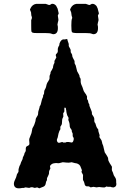

<svg xmlns="http://www.w3.org/2000/svg" viewBox="-20 -1012 729 1033"><path d="M170.9 -360.8Q171.9 -364.3 171.9 -369.1Q171.9 -374 177.7 -382.8Q183.6 -391.6 184.1 -394.5Q185.1 -397.5 185.1 -400.9Q185.1 -403.3 185.5 -408.2Q186 -413.1 189.5 -422.9Q192.9 -432.6 192.9 -435.1Q192.9 -438 193.4 -439.5Q193.8 -440.9 195.8 -442.9Q198.7 -445.8 202.1 -461.9Q205.6 -478 208.5 -483.9Q211.9 -490.2 211.9 -493.2V-498L216.8 -507.8Q216.8 -523.4 221.7 -530.8Q226.6 -538.1 228.5 -547.4Q231 -563.5 239.3 -574.2Q247.1 -585 246.6 -593.3Q246.1 -601.1 247.1 -605L251 -615.2Q252 -616.2 252 -619.1V-624Q259.3 -634.8 265.1 -647.9Q265.1 -653.8 268.1 -664.1L272.9 -673.8V-684.1L283.2 -703.1Q283.2 -705.1 280.8 -711.4Q278.3 -717.8 284.2 -723.1Q292.5 -730 291 -742.2Q289.6 -754.4 298.8 -768.1Q298.8 -778.8 304.7 -788.1Q310.5 -796.9 315.9 -798.8Q316.9 -800.8 328.1 -799.8Q340.3 -803.2 341.8 -800.8Q343.8 -797.9 343.8 -793.9Q343.8 -790 345.2 -790L350.1 -774.9Q350.1 -773.9 349.6 -768.6Q349.1 -763.2 355 -754.4Q360.8 -745.6 360.4 -739.7Q359.9 -733.9 360.4 -731.4Q361.3 -729 365.2 -723.1Q369.1 -717.3 368.7 -712.4Q368.2 -707.5 374 -697.3Q379.9 -687 380.9 -684.1Q381.8 -681.2 381.3 -677.7Q380.4 -669.4 387.2 -660.2Q393.1 -634.3 395 -628.9Q407.2 -607.4 407.7 -604.5Q408.2 -601.6 408.2 -597.2Q414.6 -590.8 414.1 -580.6Q413.1 -566.4 418.5 -554.7Q424.3 -543 426.8 -533.2Q429.7 -521 436.5 -512.7Q443.4 -504.9 448.2 -493.2Q448.2 -486.3 448.2 -479Q449.2 -478 450.7 -475.6Q452.1 -473.1 453.1 -471.7Q454.1 -469.7 454.6 -464.8Q455.1 -458 458 -454.6Q460.9 -450.7 460.9 -447.8V-442.9Q462.9 -438.5 465.8 -430.7Q468.8 -422.9 471.7 -416Q474.6 -409.2 474.6 -404.3Q474.1 -399.4 475.1 -397Q476.1 -394 481 -387.7Q488.3 -378.4 487.3 -366.7Q486.3 -355 493.2 -348.1Q494.1 -345.2 496.6 -336.9Q499 -328.6 502 -324.2L508.8 -314.9V-309.6Q508.8 -306.2 509.8 -304.2L516.1 -284.2Q516.1 -282.2 515.1 -278.3Q513.7 -273.4 520.5 -265.6Q527.3 -257.8 528.8 -247.6Q530.3 -237.3 532.7 -233.9Q535.2 -230 538.6 -212.9Q542 -195.8 543.5 -192.4Q544.9 -189 553.7 -176.8Q562.5 -164.6 562 -155.8Q562 -147 570.8 -133.3Q579.1 -119.1 581.1 -117.2Q583 -115.2 582 -107.4Q581.1 -99.6 582.5 -94.7Q584 -89.8 585.9 -86.9Q588.4 -83 589.8 -76.2Q591.3 -68.8 597.7 -60.1Q605 -50.3 605 -39.1V-30.8Q610.4 -9.8 592.8 -3.9H586.9Q581.1 -3.9 575.2 -6.8H560.1L553.2 -8.8L543.9 -3.9Q538.1 -2.9 526.4 -4.4Q514.6 -5.9 513.2 -5.9L499 -3.9L482.9 -6.8L467.8 -3.9L459 -8.8Q457 -9.8 450.2 -9.3Q443.4 -8.8 439.5 -12.7Q435.5 -16.6 434.1 -26.4Q432.1 -35.2 428.7 -39.6Q425.3 -43.9 426.3 -55.7Q426.8 -66.9 426.8 -70.8L418.9 -85.9Q418 -87.9 419.4 -91.3Q420.9 -94.7 420.9 -95.7Q420.9 -96.7 418.5 -102.1Q416 -106.9 415 -110.8Q410.2 -129.4 389.2 -133.8H385.7L365.2 -139.2Q363.3 -139.2 357.4 -137.7Q351.6 -136.2 338.9 -137.2L317.9 -139.2L296.9 -133.8H292.5L284.7 -134.8H280.8L272.9 -133.8Q264.6 -133.8 256.8 -127.9Q249 -122.1 249 -116.2L251 -106Q251 -104 248 -99.6Q243.2 -91.8 243.7 -84Q244.6 -75.7 238.3 -64.5Q231.9 -53.2 232.4 -49.3Q232.9 -44.9 232.9 -43.5L228 -34.2Q227.1 -31.2 226.6 -27.3Q224.6 -10.3 210.4 -6.3Q205.1 -4.9 199.2 -2Q193.4 1 190.9 1L180.2 -3.9L167 -1L152.8 -4.9Q145 -4.9 137.2 -1L117.2 -3.9L107.9 -1H100.1Q59.6 7.8 55.2 -17.6Q53.2 -28.8 60.1 -43Q68.4 -60.1 69.3 -66.9Q70.3 -74.2 74.2 -79.1Q80.6 -86.4 79.6 -93.8Q78.6 -101.1 85 -119.1Q89.8 -126 91.3 -132.8Q92.8 -139.2 97.7 -147.9Q103 -156.7 103 -165L109.9 -179.2Q110.8 -181.2 110.8 -183.1L111.8 -187Q111.8 -189 115.7 -193.8Q119.6 -198.7 118.7 -208.5Q117.7 -222.7 126.5 -226.1Q134.8 -229.5 137.2 -233.4Q139.2 -237.8 137.7 -249Q136.2 -260.3 137.7 -265.6Q139.2 -271 144.5 -283.7Q149.9 -296.4 149.9 -298.8L153.8 -318.8Q153.8 -321.3 155.8 -324.2Q157.7 -327.1 160.6 -333Q164.1 -338.9 167 -348.6ZM329.1 -433.1Q326.2 -433.1 326.2 -429.2V-412.1Q325.7 -411.6 319.8 -401.9L320.8 -384.8Q320.8 -383.8 319.3 -381.3Q317.9 -378.9 315.9 -374Q314 -369.1 314 -360.4Q314 -351.6 313 -346.2Q312 -340.8 309.1 -336.9Q306.2 -333 305.2 -331.1Q304.2 -329.1 304.7 -323.7Q305.2 -318.4 304.2 -314.9L299.8 -308.1Q293.9 -293 292.5 -282.2Q291 -271.5 287.6 -265.1Q284.2 -258.3 288.1 -250Q292 -242.2 300.8 -244.1Q309.6 -246.1 310.5 -247.1Q312 -248 314.5 -248Q316.9 -248 319.8 -245.1H332L338.9 -248H349.1L366.2 -245.1Q372.1 -246.1 375 -255.4Q377.9 -264.6 376.5 -268.6Q375 -272.5 374.5 -273.4Q374 -274.9 372.6 -276.4Q371.1 -277.8 371.1 -282.2V-293Q366.2 -302.7 366.2 -304.7V-309.1Q366.2 -313 361.3 -318.8Q356.4 -324.7 355.5 -330.6Q355 -336.4 354.5 -342.8Q354 -349.1 351.6 -356Q349.1 -362.3 348.1 -365.2Q347.2 -368.2 348.1 -371.6Q349.1 -375 349.1 -377Q349.1 -378.9 341.8 -391.1Q336.9 -407.2 336.9 -412.6Q336.9 -418 335 -423.8Q335 -433.1 329.1 -433.1ZM227.1 -834H183.6Q158.7 -834 154.8 -836.4Q150.9 -838.9 149.4 -841.3Q147.9 -843.8 147.9 -873V-903.8Q147.9 -905.3 149.9 -909.2Q153.3 -915.5 150.9 -921.9Q147.9 -927.7 147.9 -936Q147.9 -943.8 147 -945.8L141.1 -960Q141.1 -960.9 145 -969.2Q154.8 -988.3 174.8 -991.2Q200.2 -991.2 226.1 -991.2L244.1 -984.9Q249.5 -984.9 257.8 -991.2Q271 -993.7 282.2 -981Q283.2 -979 284.2 -976.6Q285.2 -974.1 288.1 -969.2Q291 -963.9 291 -960.9L295.9 -939.9L291 -928.2Q291 -924.8 293 -915Q294.9 -905.3 293.9 -901.4Q293 -897.5 291 -890.1Q289.1 -883.3 289.1 -878.9L291 -871.1Q294.9 -831.1 270 -828.1Q264.6 -827.1 256.8 -830.6Q249 -834 227.1 -834ZM473.1 -830.6Q465.8 -834 443.4 -834H399.4Q370.1 -834 367.2 -839.4Q363.8 -844.7 363.8 -875Q364.3 -905.3 366.2 -909.2Q370.1 -915.5 367.2 -921.9Q364.7 -927.7 364.3 -935.5Q363.8 -943.8 362.8 -945.8L356.9 -960Q356.9 -960.9 360.8 -969.2Q371.1 -988.3 391.1 -991.2Q416.5 -991.2 441.9 -991.2L460 -984.9Q463.4 -984.9 474.1 -991.2Q486.8 -993.2 498 -981Q500.5 -978.5 501 -976.1Q501.5 -973.1 504.4 -968.8Q506.8 -963.9 506.8 -960.9L512.2 -939.9L506.8 -928.2Q506.8 -924.8 508.8 -915Q510.7 -905.3 509.8 -901.4Q508.8 -897.5 506.8 -890.1Q504.9 -883.3 504.9 -878.9L506.8 -871.1Q510.7 -831.1 485.8 -828.1Q481 -827.1 473.1 -830.6Z"/></svg>

Font: AntiqueNobleBoldCondensed
Style: BoldCondensed
Weight: 700
Version: Version 001.000